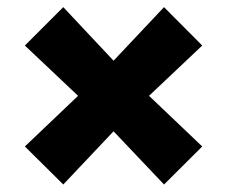

<svg xmlns="http://www.w3.org/2000/svg" viewBox="-20 -572 620 525"><path d="M290.5 -406 428.5 -552.5 533 -447.5 387.5 -310 533 -171.5 428.5 -67.5 290.5 -213 153 -67.5 48 -171.5 193.5 -310 48 -447.5 153 -552.5Z"/></svg>

Font: Overused Grotesk ExtraBold
Style: Regular
Weight: 800
Version: Version 0.004